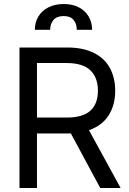

<svg xmlns="http://www.w3.org/2000/svg" viewBox="-20 -946 648 966"><path d="M78.1 -707H318.4Q398.9 -707 453.1 -679.4Q507.3 -651.9 533.4 -602.8Q559.6 -553.7 559.6 -489.3Q559.6 -417.5 526.6 -365.7Q493.7 -314 427.7 -291L586.9 0H484.4L336.4 -274.9L319.3 -274.4H166V0H78.1ZM315.4 -354.5Q397 -354.5 434.8 -389.2Q472.7 -423.8 472.7 -489.3Q472.7 -555.7 434.6 -592.3Q396.5 -628.9 314.5 -628.9H166V-354.5ZM300.8 -925.8Q344.2 -925.8 376.5 -909.2Q408.7 -892.6 426 -863Q443.4 -833.5 443.4 -795.9H366.2Q366.2 -826.7 350.1 -845.9Q334 -865.2 300.8 -865.2Q265.6 -865.2 249 -845.5Q232.4 -825.7 232.4 -795.9H155.3Q155.3 -833.5 173.1 -863Q190.9 -892.6 223.9 -909.2Q256.8 -925.8 300.8 -925.8Z"/></svg>

Font: Pretendard GOV
Style: Regular
Weight: 400
Designer: Base glyphs from Inter by Rasmus Andersson; Hangeul glyphs from Noto Sans CJK(Source Han Sans) by Jang Soo-young and Kan
Foundry: Kil Hyung-jin
Version: Version 1.309